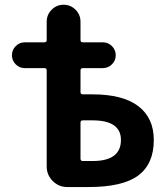

<svg xmlns="http://www.w3.org/2000/svg" viewBox="-20 -793 684 793"><path d="M312.5 -413.1Q312.5 -403.3 322.3 -403.3H362.3Q487.3 -403.3 551.3 -354.5Q615.2 -305.7 615.2 -214.8Q615.2 -116.2 551.3 -68.4Q487.3 -20.5 345.7 -20.5H257.8Q222.7 -20.5 197.8 -45.4Q172.9 -70.3 172.9 -105.5V-502Q172.9 -511.7 163.1 -511.7H82Q60.5 -511.7 44.9 -527.3Q29.3 -543 29.3 -564.9Q29.3 -586.9 44.9 -602.5Q60.5 -618.2 82 -618.2H163.1Q172.9 -618.2 172.9 -627.9V-703.1Q172.9 -732.4 193.4 -752.9Q213.9 -773.4 242.7 -773.4Q271.5 -773.4 292 -752.9Q312.5 -732.4 312.5 -703.1V-627.9Q312.5 -618.2 322.3 -618.2H404.3Q426.8 -618.2 442.4 -602.5Q458 -586.9 458 -564.9Q458 -543 442.4 -527.3Q426.8 -511.7 404.3 -511.7H322.3Q312.5 -511.7 312.5 -502ZM312.5 -137.7Q312.5 -127.9 322.3 -127.9H362.3Q479.5 -127.9 479.5 -214.8Q479.5 -295.9 362.3 -295.9H322.3Q312.5 -295.9 312.5 -286.1Z"/></svg>

Font: Gen Jyuu GothicX Bold
Style: Bold
Weight: 700
Designer: Ryoko NISHIZUKA (kana &amp; ideographs); Paul D. Hunt (Latin, Greek &amp; Cyrillic); Wenlong ZHANG (bopomofo); Sandoll C
Version: Version 1.058.20140828